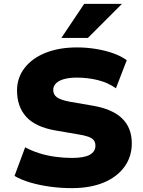

<svg xmlns="http://www.w3.org/2000/svg" viewBox="-20 -961 741 992"><path d="M351 11Q294 11 239 3.5Q184 -4 136.5 -18Q89 -32 55 -52L110 -200Q143 -182 182.5 -169.5Q222 -157 265.5 -151Q309 -145 352 -145Q415 -145 444 -161.5Q473 -178 473 -208Q473 -226 464 -237Q455 -248 435 -255Q415 -262 383 -267L266 -287Q163 -305 115.5 -357.5Q68 -410 68 -493Q68 -560 107.5 -610.5Q147 -661 216.5 -688.5Q286 -716 378 -716Q428 -716 476.5 -708Q525 -700 565.5 -685.5Q606 -671 635 -650L579 -505Q538 -534 486 -547Q434 -560 376 -560Q339 -560 311.5 -552.5Q284 -545 269.5 -530.5Q255 -516 255 -496Q255 -472 274.5 -458Q294 -444 343 -435L459 -415Q560 -398 610.5 -349.5Q661 -301 661 -220Q661 -151 622.5 -98.5Q584 -46 515 -17.5Q446 11 351 11ZM297 -765 415 -941H610L434 -765Z"/></svg>

Font: Nunito Sans 8pt Black
Style: Regular
Weight: 900
Version: Version 3.101;gftools[0.9.27]